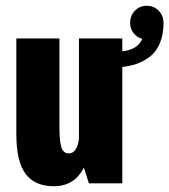

<svg xmlns="http://www.w3.org/2000/svg" viewBox="-20 -634 586 664"><path d="M166 10Q101 10 68.8 -32.2Q36.5 -74.5 36.5 -171.5V-501H185.5V-198.5Q185.5 -144 192.5 -123.8Q199.5 -103.5 218 -103.5Q233 -103.5 242 -118Q251 -132.5 253 -154.5V-501H403V-456.5Q456.5 -462.5 472 -499.5Q453 -505 441.5 -520Q430 -535 430 -555Q430 -580 446.5 -597Q463 -614 487.5 -614Q512 -614 528.8 -597Q545.5 -580 545.5 -555Q545.5 -515 533.2 -485.5Q521 -456 499.8 -439.2Q478.5 -422.5 455 -414Q431.5 -405.5 403 -402.5V0H287.5L270 -54.5Q238 10 166 10Z"/></svg>

Font: League Mono Condensed
Style: Bold
Weight: 700
Width: 1
Designer: Tyler Finck
Foundry: The League of Moveable Type / Tyler Finck
Version: Version 2.210